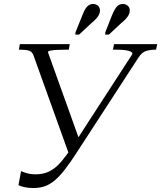

<svg xmlns="http://www.w3.org/2000/svg" viewBox="-20 -932 811 966"><path d="M369 -169Q335 -116 307.5 -80.5Q280 -45 255.5 -24.5Q231 -4 205.5 5Q180 14 148 14Q122 14 102 9.5Q82 5 73 -1L86 -71Q93 -68 104 -64Q115 -60 129 -57.5Q143 -55 159 -55Q185 -55 207 -61.5Q229 -68 250 -83Q271 -98 292.5 -124Q314 -150 340 -188L646 -660Q647 -668 637.5 -672.5Q628 -677 611 -679.5Q594 -682 572 -682H548L554 -710H771L765 -682H759Q736 -682 715 -675.5Q694 -669 677 -643ZM381 -224 330 -148 149 -652Q142 -672 126.5 -677Q111 -682 81 -682H75L80 -710H331L326 -682H307Q287 -682 267 -681Q247 -680 234.5 -677.5Q222 -675 221 -670ZM394 -854Q406 -886 418.5 -899Q431 -912 448 -912Q463 -912 473 -903Q483 -894 483 -879Q483 -868 478 -858Q473 -848 463.5 -837.5Q454 -827 438 -814L378 -758H359L360 -770ZM543 -854Q556 -886 568 -899Q580 -912 598 -912Q613 -912 623 -903Q633 -894 633 -879Q633 -868 628 -858Q623 -848 613.5 -837.5Q604 -827 588 -814L528 -758H509L510 -770Z"/></svg>

Font: Roboto Serif 120pt Expanded Light
Style: Italic
Weight: 300
Width: 7
Italic angle: -10°
Designer: Greg Gazdowicz
Foundry: Commercial Type
Version: Version 1.008